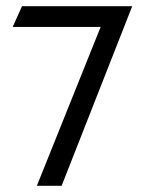

<svg xmlns="http://www.w3.org/2000/svg" viewBox="-20 -600 468 620"><path d="M51 -580 21 -513H305L99 0H179L407 -580Z"/></svg>

Font: Charger
Style: Regular
Weight: 400
Designer: Jasper
Foundry: Cannot Into Space Fonts
Version: Version 0.98